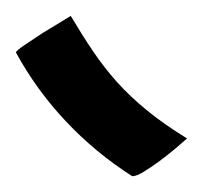

<svg xmlns="http://www.w3.org/2000/svg" viewBox="-20 -833 255 241"><path d="M214.8 -659.2Q210 -654.8 200.7 -647Q191.4 -639.2 180.9 -631.3Q170.4 -623.5 160.9 -617.7Q151.4 -611.8 146 -611.8Q100.1 -641.1 63 -680.4Q25.9 -719.7 0 -767.1Q0 -769 10.7 -776.4Q21.5 -783.7 34.2 -792Q49.3 -801.3 68.8 -813Q83 -789.1 96.7 -768.8Q110.4 -748.5 126.7 -730.2Q143.1 -711.9 164.3 -694.6Q185.5 -677.2 214.8 -659.2Z"/></svg>

Font: Quintessential
Style: Regular
Weight: 400
Designer: Astigmatic (AOETI)
Foundry: Astigmatic (AOETI)
Version: Version 1.000